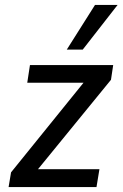

<svg xmlns="http://www.w3.org/2000/svg" viewBox="-20 -762 499 782"><path d="M15 0 25 -60 342 -452 334 -425H91L102 -497H441L432 -437L112 -45L121 -73H385L373 0ZM252 -560 367 -742H459L317 -560Z"/></svg>

Font: Nunito Sans 7pt Condensed Medium
Style: Italic
Weight: 500
Width: 3
Italic angle: -9°
Designer: Vernon Adams
Foundry: Vernon Adams
Version: Version 3.101;gftools[0.9.27]